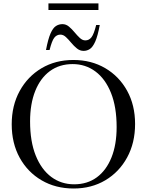

<svg xmlns="http://www.w3.org/2000/svg" viewBox="-20 -1068 840 1098"><path d="M399.5 -725Q502 -725 581.8 -678.2Q661.5 -631.5 707 -549Q752.5 -466.5 752.5 -359Q752.5 -251 707.2 -167.8Q662 -84.5 582.5 -37.2Q503 10 401 10Q298 10 218 -36.8Q138 -83.5 92.5 -166.2Q47 -249 47 -357Q47 -464.5 92.5 -547.5Q138 -630.5 217.5 -677.8Q297 -725 399.5 -725ZM404 -14Q479.5 -14 533.8 -54Q588 -94 617.5 -167.5Q647 -241 647 -341.5Q647 -456 614.8 -536.5Q582.5 -617 525.8 -659.2Q469 -701.5 395.5 -701.5Q320 -701.5 265.5 -661.5Q211 -621.5 181.5 -547.8Q152 -474 152 -373.5Q152 -259 184.2 -178.8Q216.5 -98.5 273.2 -56.2Q330 -14 404 -14ZM550.5 -925Q539 -862.5 524.8 -830.5Q510.5 -798.5 494 -787.8Q477.5 -777 458 -777Q437 -777 419.8 -791Q402.5 -805 387.2 -823.5Q372 -842 357 -856Q342 -870 325.5 -870Q304 -870 290.2 -852Q276.5 -834 263.5 -782H243Q255 -845 269 -876.8Q283 -908.5 300 -919.2Q317 -930 337 -930Q357.5 -930 374.2 -916Q391 -902 406.2 -883.5Q421.5 -865 436.5 -851Q451.5 -837 468 -837Q489.5 -837 503.2 -855Q517 -873 530 -925ZM257 -1011V-1048.5H543V-1011Z"/></svg>

Font: Newsreader 72pt
Style: Regular
Weight: 400
Designer: Hugues Gentile
Foundry: Production Type
Version: Version 1.003; ttfautohint (v1.8.3)